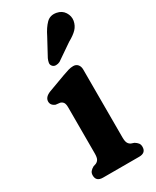

<svg xmlns="http://www.w3.org/2000/svg" viewBox="-182 -748 653 802"><g transform="rotate(-30 145.0 -347.5)"><path d="M218 -432.5V-105.5Q218 -86 222.8 -77.5Q227.5 -69 236.5 -65L250 -60.5Q260 -54.5 265.5 -47.5Q271 -40.5 271 -29.5Q271 0 238 0H64Q31 0 31 -29.5Q31 -40.5 36.5 -47.5Q42 -54.5 52.5 -60.5L66 -65Q75 -69 79.8 -77.5Q84.5 -86 84.5 -105.5V-326Q84.5 -343 79.8 -350.2Q75 -357.5 65.5 -360.5L44 -363Q24 -371.5 24 -389.5Q24 -411 53.5 -422.5L135 -452.5Q152.5 -459 164.8 -462.5Q177 -466 188.5 -466Q202 -466 210 -456.8Q218 -447.5 218 -432.5ZM157 -628Q173 -661 191.8 -680Q210.5 -699 239.5 -693.5Q264 -689 276.2 -669.8Q288.5 -650.5 285 -629Q281 -607.5 266.8 -592.5Q252.5 -577.5 224.5 -562L148 -509.5Q139 -505 129 -505Q119 -505 113 -511.5Q106 -519 107.5 -528.2Q109 -537.5 113.5 -547.5Z"/></g></svg>

Font: Fraunces 72pt SuperSoft SemiBold
Style: Regular
Weight: 600
Version: Version 1.000;[b76b70a41]